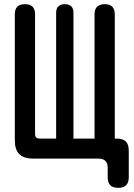

<svg xmlns="http://www.w3.org/2000/svg" viewBox="-20 -760 640 920"><path d="M547 140Q521 140 508.5 127.5Q496 115 496 89V44Q496 22 485 11Q474 0 452 0H139Q94 0 72.5 -21.5Q51 -43 51 -88V-692Q51 -716 63 -728Q75 -740 100 -740Q124 -740 136 -728Q148 -716 148 -692V-118Q148 -107 153.5 -101.5Q159 -96 170 -96H249V-699Q249 -719 259.5 -729.5Q270 -740 290 -740Q311 -740 321.5 -729.5Q332 -719 332 -699V-96H433V-692Q433 -716 445.5 -728Q458 -740 482 -740Q506 -740 518 -728Q530 -716 530 -692V-96H539Q569 -96 583 -82Q597 -68 597 -38V89Q597 115 584.5 127.5Q572 140 547 140Z"/></svg>

Font: Maple Mono SemiBold
Style: Regular
Weight: 600
Monospace: yes
Designer: subframe7536
Version: Version 7.000